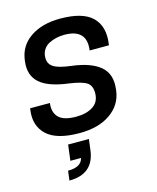

<svg xmlns="http://www.w3.org/2000/svg" viewBox="-114 -621 752 920"><g transform="rotate(-15 262.0 -161.5)"><path d="M256.8 50.8 250 105Q235.4 219.2 115.2 219.2L121.1 171.9Q187 171.9 196.8 128.9H144L153.8 50.8ZM226.1 -67.9Q278.3 -67.9 310.5 -89.4Q342.8 -110.8 342.8 -154.8Q342.8 -191.9 319.3 -207Q295.9 -222.2 232.9 -231Q133.3 -243.7 91.1 -281.7Q48.8 -319.8 57.1 -387.2L58.1 -395Q67.4 -463.9 125.2 -502.9Q183.1 -542 272 -542Q384.8 -542 431.6 -495.6Q478.5 -449.2 466.8 -365.2L465.8 -357.9H370.1Q384.3 -461.9 272 -461.9Q251 -461.9 231.7 -457.5Q212.4 -453.1 194.8 -444.1Q177.2 -435.1 166.5 -418Q155.8 -400.9 155.8 -377.9Q155.8 -347.7 180.7 -332Q205.6 -316.4 267.1 -309.1Q361.8 -297.4 407.5 -258.5Q453.1 -219.7 443.8 -146L442.9 -138.2Q434.1 -70.3 375.5 -29.1Q316.9 12.2 222.2 12.2Q107.4 12.2 59.1 -34.2Q10.7 -80.6 22 -157.2L22.9 -164.1H121.1Q114.7 -119.1 139.4 -93.5Q164.1 -67.9 226.1 -67.9Z"/></g></svg>

Font: Cooper Hewitt
Style: Medium Italic
Weight: 708
Designer: Village Type and Design LLC
Foundry: Cooper Hewitt Smithsonian Design Museum
Version: 1.000